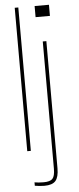

<svg xmlns="http://www.w3.org/2000/svg" viewBox="-65 -833 440 1067"><g transform="rotate(-5 155.5 -300.0)"><path d="M60 0V-800H80V0ZM171 -738V-800H251V-738ZM138 200Q127 200 111 198.5Q95 197 85 195V176Q95.5 178 108 179Q120.5 180 136 180Q172 180 185.5 165.5Q199 151 199 110V-600H219V110Q219 158 201 179Q183 200 138 200Z"/></g></svg>

Font: Big Shoulders Stencil Display SC Thin
Style: Regular
Weight: 100
Designer: Patric King
Foundry: XO Type Co
Version: Version 2.001